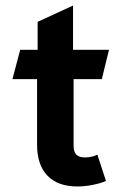

<svg xmlns="http://www.w3.org/2000/svg" viewBox="-20 -665 439 694"><path d="M114 -142V-379H25L53 -485H116V-586L244 -645V-485H374L348 -379H246V-139Q246 -116 256 -106Q266 -96 287 -96Q312 -96 332 -106L363 -11Q346 -3 316.5 3Q287 9 260 9Q189 9 151.5 -30Q114 -69 114 -142Z"/></svg>

Font: Niramit
Style: Bold
Weight: 700
Designer: Katatrad Aksorn Co.,Ltd.
Foundry: Cadson Demak Co.,Ltd.
Version: Version 1.001; ttfautohint (v1.6)